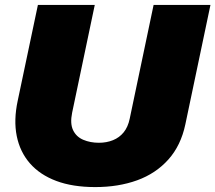

<svg xmlns="http://www.w3.org/2000/svg" viewBox="-20 -749 875 780"><path d="M367 11Q275 11 208.5 -14Q142 -39 101.5 -85.5Q61 -132 48 -196.5Q35 -261 52 -340L134 -729H365L273 -291Q264 -247 277 -220Q290 -193 318.5 -181Q347 -169 382 -169Q413 -169 439 -179.5Q465 -190 482.5 -211.5Q500 -233 507 -267L604 -729H835L733 -244Q715 -158 664 -101Q613 -44 537 -16.5Q461 11 367 11Z"/></svg>

Font: Hubot Sans Condensed ExtraLight Black
Style: Italic
Weight: 900
Italic angle: -12.0243°
Version: Version 2.000